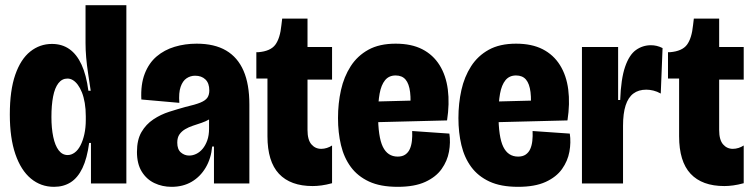

<svg xmlns="http://www.w3.org/2000/svg" viewBox="-20 -710 2916 743"><path d="M189 13Q138 13 99.5 -19Q61 -51 39.5 -113.5Q18 -176 18 -267Q18 -360 39 -420.5Q60 -481 97 -510.5Q134 -540 181 -540Q220 -540 248.5 -520Q277 -500 295.5 -460Q314 -420 322 -359H331Q326 -393 321 -425.5Q316 -458 313.5 -487.5Q311 -517 311 -543V-690H469V-217V0H332V-157H325Q317 -97 299 -59.5Q281 -22 253.5 -4.5Q226 13 189 13ZM242 -110Q256 -110 269 -119.5Q282 -129 291.5 -147.5Q301 -166 306.5 -191Q312 -216 312 -246V-260Q312 -288 308 -311.5Q304 -335 297 -352.5Q290 -370 281 -382Q272 -394 262 -400Q252 -406 241 -406Q220 -406 206 -388Q192 -370 185.5 -336.5Q179 -303 179 -257Q179 -214 186 -180.5Q193 -147 207 -128.5Q221 -110 242 -110Z M644 13Q608 13 577.5 -1.5Q547 -16 528.5 -46Q510 -76 510 -122Q510 -169 527.5 -199Q545 -229 573.5 -248Q602 -267 635 -277.5Q668 -288 697 -296Q736 -305 755.5 -313Q775 -321 782.5 -332Q790 -343 790 -360Q790 -388 775 -402.5Q760 -417 735 -417Q717 -417 702 -407Q687 -397 679 -374Q671 -351 674 -312L527 -325Q524 -383 540 -424.5Q556 -466 586 -491.5Q616 -517 656 -529Q696 -541 741 -541Q810 -541 855 -514.5Q900 -488 922.5 -436Q945 -384 945 -306V-196Q945 -163 945 -130.5Q945 -98 945 -65.5Q945 -33 945 0H808Q808 -35 808 -70.5Q808 -106 808 -143H801Q797 -97 776 -61.5Q755 -26 721.5 -6.5Q688 13 644 13ZM712 -108Q726 -108 739.5 -114.5Q753 -121 764 -134Q775 -147 782 -166.5Q789 -186 789 -212V-260L813 -269Q805 -257 790.5 -248.5Q776 -240 759.5 -234.5Q743 -229 726.5 -223.5Q710 -218 696.5 -210Q683 -202 674.5 -190Q666 -178 666 -158Q666 -132 680 -120Q694 -108 712 -108Z M1190 10Q1104 10 1059.5 -37.5Q1015 -85 1015 -183V-406H972V-508H980Q1027 -512 1045.5 -537Q1064 -562 1069 -613L1072 -638H1170V-528H1265V-402H1170V-207Q1170 -169 1185 -151.5Q1200 -134 1223 -134Q1234 -134 1245 -137.5Q1256 -141 1265 -147V-1Q1243 5 1224.5 7.5Q1206 10 1190 10Z M1519 13Q1452 13 1408 -7.5Q1364 -28 1337.5 -64Q1311 -100 1299.5 -148.5Q1288 -197 1288 -253Q1288 -310 1299.5 -361.5Q1311 -413 1337 -453.5Q1363 -494 1405.5 -517.5Q1448 -541 1511 -541Q1572 -541 1614 -519.5Q1656 -498 1681 -458Q1706 -418 1713 -363.5Q1720 -309 1710 -244L1390 -236V-316L1583 -321L1566 -271Q1571 -321 1567 -353.5Q1563 -386 1549.5 -402Q1536 -418 1511 -418Q1485 -418 1470 -399.5Q1455 -381 1449 -347.5Q1443 -314 1443 -268Q1443 -180 1461.5 -142Q1480 -104 1519 -104Q1537 -104 1548.5 -112Q1560 -120 1566 -133.5Q1572 -147 1574 -165Q1576 -183 1575 -203L1719 -193Q1724 -159 1717.5 -123Q1711 -87 1689 -56Q1667 -25 1625.5 -6Q1584 13 1519 13Z M1985 13Q1918 13 1874 -7.5Q1830 -28 1803.5 -64Q1777 -100 1765.5 -148.5Q1754 -197 1754 -253Q1754 -310 1765.5 -361.5Q1777 -413 1803 -453.5Q1829 -494 1871.5 -517.5Q1914 -541 1977 -541Q2038 -541 2080 -519.5Q2122 -498 2147 -458Q2172 -418 2179 -363.5Q2186 -309 2176 -244L1856 -236V-316L2049 -321L2032 -271Q2037 -321 2033 -353.5Q2029 -386 2015.5 -402Q2002 -418 1977 -418Q1951 -418 1936 -399.5Q1921 -381 1915 -347.5Q1909 -314 1909 -268Q1909 -180 1927.5 -142Q1946 -104 1985 -104Q2003 -104 2014.5 -112Q2026 -120 2032 -133.5Q2038 -147 2040 -165Q2042 -183 2041 -203L2185 -193Q2190 -159 2183.5 -123Q2177 -87 2155 -56Q2133 -25 2091.5 -6Q2050 13 1985 13Z M2232 0V-292V-528H2372V-323H2380Q2383 -405 2399 -451.5Q2415 -498 2441 -516.5Q2467 -535 2499 -535Q2510 -535 2521 -532.5Q2532 -530 2544 -524L2537 -348Q2523 -356 2508.5 -359.5Q2494 -363 2481 -363Q2451 -363 2431 -348Q2411 -333 2401 -302Q2391 -271 2391 -223V0Z M2783 10Q2697 10 2652.5 -37.5Q2608 -85 2608 -183V-406H2565V-508H2573Q2620 -512 2638.5 -537Q2657 -562 2662 -613L2665 -638H2763V-528H2858V-402H2763V-207Q2763 -169 2778 -151.5Q2793 -134 2816 -134Q2827 -134 2838 -137.5Q2849 -141 2858 -147V-1Q2836 5 2817.5 7.5Q2799 10 2783 10Z"/></svg>

Font: Bricolage Grotesque 96pt ExtraBold SemiCondensed
Style: Regular
Weight: 800
Width: 4
Version: Version 1.001;gftools[0.9.33.dev8+g029e19f]